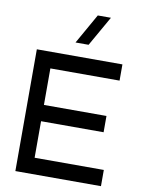

<svg xmlns="http://www.w3.org/2000/svg" viewBox="-100 -1013 812 1082"><g transform="rotate(10 305.5 -472.0)"><path d="M272.9 -772.5 370.1 -944.3H445.3L347.7 -772.5ZM64.9 0V-696.8H554.7V-604H158.7V-395H516.6V-301.8H158.7V-92.8H554.7V0Z"/></g></svg>

Font: Basically A Sans Serif Medium
Style: Regular
Weight: 500
Designer: Hyung-Suk Kim
Foundry: Mental Design
Version: 1.000